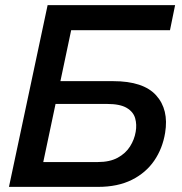

<svg xmlns="http://www.w3.org/2000/svg" viewBox="-20 -730 711 750"><path d="M15 0 166 -710H664L644 -612H258L216 -413H422Q540 -413 590 -357.5Q640 -302 625 -211Q615 -150 582.5 -102.5Q550 -55 495 -27.5Q440 0 363 0ZM149 -97H362Q409 -97 440 -114Q471 -131 488 -158Q505 -185 510 -215Q515 -243 508 -268Q501 -293 475 -308.5Q449 -324 398 -324H197Z"/></svg>

Font: Raleway SemiBold
Style: Italic
Weight: 600
Italic angle: -12°
Designer: Matt McInerney, Pablo Impallari, Rodrigo Fuenzalida
Foundry: Matt McInerney, Pablo Impallari, Rodrigo Fuenzalida
Version: Version 4.026